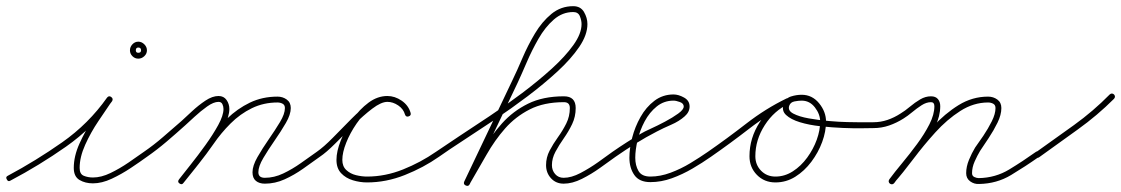

<svg xmlns="http://www.w3.org/2000/svg" viewBox="-30 -577 3632 622"><path d="M-8 4Q-13 -4 -4 -8Q86 -56 171.5 -116Q257 -176 317 -261Q323 -268 330 -263Q338 -257 333 -250Q314 -222 289 -185Q264 -148 246 -108Q228 -68 228 -33Q228 -13 241.5 -7.5Q255 -2 271 -2Q298 -2 328 -16.5Q358 -31 386.5 -50.5Q415 -70 436 -85Q436 -85 436 -85Q436 -85 436 -85Q443 -90 449 -82Q454 -75 446 -69Q424 -53 394 -33Q364 -13 332 2Q300 17 271 17Q246 17 227.5 6Q209 -5 209 -33Q209 -71 227.5 -112Q246 -153 271.5 -192Q297 -231 317 -260Q322 -268 330 -263Q338 -257 333 -249Q271 -163 184 -102Q97 -41 4 8Q-4 13 -8 4ZM427 -414Q427 -423 418 -423Q410 -423 410 -414Q410 -406 418 -406Q427 -406 427 -414ZM391 -414Q391 -425 399 -433.5Q407 -442 418 -442Q429 -442 437.5 -433.5Q446 -425 446 -414Q446 -403 437.5 -395Q429 -387 418 -387Q407 -387 399 -395Q391 -403 391 -414Z M446 -69Q439 -64 433 -72Q428 -79 436 -85Q468 -107 498 -133Q528 -159 558 -185Q571 -197 592 -216.5Q613 -236 635.5 -251Q658 -266 678 -266Q695 -266 704 -253Q713 -240 713 -224Q713 -200 696 -167.5Q679 -135 654 -100Q629 -65 604.5 -34.5Q580 -4 564 16Q564 16 564 16Q564 16 564 16Q559 23 551 17Q544 12 550 4Q564 -14 587.5 -43.5Q611 -73 635.5 -107Q660 -141 677 -172Q694 -203 694 -224Q694 -232 690.5 -239.5Q687 -247 678 -247Q662 -247 641 -232Q620 -217 600.5 -199Q581 -181 570 -171Q540 -144 509.5 -118Q479 -92 446 -69Q446 -69 446 -69Q446 -69 446 -69ZM564 16Q559 23 551 17Q544 12 550 4Q574 -27 599 -58Q624 -89 646 -121Q672 -160 705.5 -192.5Q739 -225 779.5 -244.5Q820 -264 869 -264Q886 -264 899 -254.5Q912 -245 912 -227Q912 -206 896 -178.5Q880 -151 859.5 -121.5Q839 -92 823 -65Q807 -38 807 -19Q807 -1 828 -1Q858 -1 887.5 -15Q917 -29 944.5 -48.5Q972 -68 996 -85Q996 -85 996 -85Q996 -85 996 -85Q1003 -90 1009 -82Q1014 -75 1006 -69Q981 -51 952 -30.5Q923 -10 892 4Q861 18 828 18Q810 18 799 9Q788 0 788 -19Q788 -40 804 -68Q820 -96 840.5 -125.5Q861 -155 877 -181.5Q893 -208 893 -227Q893 -237 885.5 -241Q878 -245 869 -245Q824 -245 786 -226.5Q748 -208 717 -177Q686 -146 662 -111Q639 -78 614 -46.5Q589 -15 564 16Q564 16 564 16Q564 16 564 16Z M1006 -69Q999 -64 993 -72Q988 -79 996 -85Q1019 -101 1048 -130.5Q1077 -160 1108 -191.5Q1139 -223 1169 -244.5Q1199 -266 1225 -266Q1249 -266 1271 -251Q1293 -236 1300 -212Q1300 -212 1300 -212Q1300 -212 1300 -212Q1303 -203 1294 -200Q1285 -197 1282 -206Q1277 -224 1260 -235.5Q1243 -247 1225 -247Q1205 -247 1176 -225Q1147 -203 1116 -172Q1085 -141 1056 -112Q1027 -83 1006 -69Q1006 -69 1006 -69Q1006 -69 1006 -69ZM1300 -212Q1303 -203 1294 -200Q1285 -197 1282 -206Q1277 -224 1260 -235.5Q1243 -247 1225 -247Q1198 -247 1172 -227Q1146 -207 1125 -176.5Q1104 -146 1091.5 -114.5Q1079 -83 1079 -59Q1079 -38 1092 -26Q1105 -14 1123.5 -9.5Q1142 -5 1159 -5Q1218 -5 1275.5 -28Q1333 -51 1382 -85Q1389 -90 1395 -82Q1400 -75 1392 -69Q1342 -34 1281.5 -10Q1221 14 1159 14Q1136 14 1113 7Q1090 0 1075 -16Q1060 -32 1060 -59Q1060 -87 1074 -122Q1088 -157 1111.5 -190Q1135 -223 1164 -244.5Q1193 -266 1225 -266Q1249 -266 1271 -251Q1293 -236 1300 -212Q1300 -212 1300 -212Q1300 -212 1300 -212Z M1392 -69Q1385 -64 1379 -72Q1374 -79 1382 -85Q1411 -105 1456.5 -135Q1502 -165 1555.5 -200.5Q1609 -236 1661.5 -275.5Q1714 -315 1757.5 -354.5Q1801 -394 1827.5 -431Q1854 -468 1854 -499Q1854 -511 1848.5 -524.5Q1843 -538 1827 -538Q1792 -538 1764 -513.5Q1736 -489 1714.5 -451.5Q1693 -414 1676.5 -375.5Q1660 -337 1647 -309Q1647 -309 1647 -309Q1647 -309 1647 -309Q1647 -309 1647 -309Q1608 -227 1569 -145Q1530 -63 1492 19Q1492 19 1492 19Q1492 19 1492 19Q1488 28 1479 24Q1470 20 1474 11Q1513 -71 1552 -153Q1591 -235 1630 -317Q1630 -317 1630 -317Q1630 -317 1630 -317Q1630 -317 1630 -317Q1630 -317 1630 -317Q1645 -348 1662.5 -389Q1680 -430 1703 -468.5Q1726 -507 1756.5 -532Q1787 -557 1827 -557Q1851 -557 1862 -538Q1873 -519 1873 -499Q1873 -464 1846.5 -425Q1820 -386 1776 -345.5Q1732 -305 1679 -265Q1626 -225 1571.5 -188.5Q1517 -152 1470 -121.5Q1423 -91 1392 -69Q1392 -69 1392 -69Q1392 -69 1392 -69ZM1478 23Q1470 19 1475 10Q1504 -40 1532.5 -89Q1561 -138 1596.5 -177.5Q1632 -217 1680.5 -241Q1729 -265 1797 -265Q1835 -265 1835 -227Q1835 -199 1823.5 -175Q1812 -151 1796.5 -129Q1781 -107 1769.5 -85.5Q1758 -64 1758 -42Q1758 -25 1768.5 -13Q1779 -1 1796 -1Q1821 -1 1850.5 -16.5Q1880 -32 1907.5 -51.5Q1935 -71 1954 -85Q1954 -85 1954 -85Q1954 -85 1954 -85Q1961 -90 1967 -82Q1972 -75 1964 -69Q1943 -54 1914.5 -33.5Q1886 -13 1855 2.5Q1824 18 1796 18Q1771 18 1755 0.5Q1739 -17 1739 -42Q1739 -67 1750.5 -89Q1762 -111 1777.5 -132.5Q1793 -154 1804.5 -177Q1816 -200 1816 -227Q1816 -246 1797 -246Q1732 -246 1686 -222.5Q1640 -199 1606.5 -161Q1573 -123 1546 -75.5Q1519 -28 1491 20Q1487 28 1478 23Z M1964 -69Q1957 -64 1951 -72Q1946 -79 1954 -85Q1977 -101 2000.5 -116Q2024 -131 2048 -145Q2056 -150 2078 -160Q2100 -170 2124.5 -183Q2149 -196 2167 -209Q2185 -222 2185 -232Q2185 -242 2172.5 -246.5Q2160 -251 2152 -251Q2121 -251 2097.5 -232Q2074 -213 2058.5 -184Q2043 -155 2035.5 -123Q2028 -91 2028 -66Q2028 -41 2038.5 -23Q2049 -5 2077 -5Q2109 -5 2142.5 -17.5Q2176 -30 2206.5 -48.5Q2237 -67 2263 -85Q2263 -85 2263 -85Q2263 -85 2263 -85Q2270 -90 2276 -82Q2281 -75 2273 -69Q2246 -50 2213.5 -31Q2181 -12 2146.5 0.5Q2112 13 2077 13Q2041 13 2025 -10Q2009 -33 2009 -66Q2009 -96 2018 -131Q2027 -166 2045 -198Q2063 -230 2090 -250.5Q2117 -271 2152 -271Q2168 -271 2186 -261Q2204 -251 2204 -232Q2204 -214 2188 -200Q2170 -184 2144.5 -173Q2119 -162 2098 -151Q2063 -133 2030 -112.5Q1997 -92 1964 -69Q1964 -69 1964 -69Q1964 -69 1964 -69Z M2260 -72Q2255 -79 2263 -85Q2325 -128 2387.5 -176.5Q2450 -225 2518 -258Q2518 -258 2518 -258Q2518 -258 2518 -258Q2527 -262 2531 -254Q2535 -245 2527 -241Q2459 -208 2397 -160Q2335 -112 2273 -69Q2266 -64 2260 -72ZM2518 -258Q2527 -262 2531 -253Q2535 -245 2526 -241Q2478 -219 2447.5 -171.5Q2417 -124 2417 -71Q2417 -43 2435.5 -24Q2454 -5 2482 -5Q2512 -5 2538.5 -22Q2565 -39 2585 -66.5Q2605 -94 2616 -124.5Q2627 -155 2627 -183Q2627 -207 2610 -229Q2593 -251 2567 -251Q2557 -251 2544 -248.5Q2531 -246 2527 -235Q2527 -235 2527 -235Q2527 -235 2527 -235Q2521 -219 2540 -209Q2559 -199 2590 -193.5Q2621 -188 2655 -185Q2689 -182 2715 -181.5Q2741 -181 2748 -181Q2754 -181 2760.5 -181Q2767 -181 2773 -181Q2779 -181 2785.5 -181Q2792 -181 2799 -181Q2809 -180 2809 -171Q2808 -161 2799 -162Q2790 -162 2763 -161.5Q2736 -161 2700.5 -162.5Q2665 -164 2628 -168Q2591 -172 2561.5 -181Q2532 -190 2516.5 -204.5Q2501 -219 2509 -241Q2509 -241 2509 -241Q2509 -241 2509 -241Q2515 -259 2532.5 -264.5Q2550 -270 2567 -270Q2601 -270 2623.5 -242.5Q2646 -215 2646 -183Q2646 -151 2633.5 -117Q2621 -83 2598.5 -53Q2576 -23 2546.5 -4.5Q2517 14 2482 14Q2446 14 2422 -10.5Q2398 -35 2398 -71Q2398 -130 2431.5 -181.5Q2465 -233 2518 -258Q2518 -258 2518 -258Q2518 -258 2518 -258Z M2799 -162Q2789 -162 2789 -171Q2789 -181 2799 -181Q2823 -181 2845 -188.5Q2867 -196 2887 -209Q2902 -218 2918 -231.5Q2934 -245 2951 -255Q2968 -265 2986 -265Q3001 -265 3008.5 -256Q3016 -247 3016 -233Q3016 -201 3000 -168Q2984 -135 2960 -102.5Q2936 -70 2910.5 -40Q2885 -10 2867 16Q2867 16 2867 16Q2867 16 2867 16Q2861 23 2853 18Q2846 12 2851 4Q2868 -19 2892.5 -48.5Q2917 -78 2941 -110.5Q2965 -143 2981 -174.5Q2997 -206 2997 -233Q2997 -246 2986 -246Q2971 -246 2955.5 -236Q2940 -226 2925 -213.5Q2910 -201 2897 -193Q2875 -179 2850.5 -170.5Q2826 -162 2799 -162Q2799 -162 2799 -162Q2799 -162 2799 -162ZM2853 17Q2846 11 2852 4Q2882 -32 2917 -77.5Q2952 -123 2991.5 -166Q3031 -209 3075.5 -236.5Q3120 -264 3171 -264Q3188 -264 3201 -254.5Q3214 -245 3214 -227Q3214 -205 3201.5 -179.5Q3189 -154 3173 -130Q3157 -106 3145 -88Q3136 -73 3127.5 -54Q3119 -35 3119 -16Q3119 -16 3119 -16Q3119 -16 3119 -16Q3119 -16 3119 -16Q3119 -16 3119 -16Q3119 -7 3126.5 -3.5Q3134 0 3141 0Q3195 -1 3239.5 -28Q3284 -55 3326 -85Q3326 -85 3326 -85Q3326 -85 3326 -85Q3333 -90 3339 -82Q3344 -75 3336 -69Q3292 -38 3245.5 -10Q3199 18 3142 19Q3126 20 3113 10.5Q3100 1 3100 -16Q3100 -16 3100 -16Q3100 -16 3100 -16Q3100 -16 3100 -16Q3100 -16 3100 -16Q3100 -37 3109 -59Q3118 -81 3129 -99Q3140 -114 3155.5 -137Q3171 -160 3183 -184Q3195 -208 3195 -227Q3195 -237 3187.5 -241Q3180 -245 3171 -245Q3124 -245 3081 -217.5Q3038 -190 3000 -148Q2962 -106 2928.5 -61.5Q2895 -17 2866 16Q2860 23 2853 17Z M3323 -70Q3318 -78 3325 -83Q3387 -127 3449.5 -172Q3512 -217 3565 -271Q3565 -271 3565 -271Q3565 -271 3565 -271Q3572 -277 3579 -271Q3585 -264 3579 -257Q3525 -203 3461.5 -157.5Q3398 -112 3337 -68Q3329 -62 3323 -70Z"/></svg>

Font: FRB American Cursive Guidelines Arrows Extralight
Style: Italic
Weight: 200
Italic angle: -25°
Version: Version 2.0;Modular Font Editor K font №1